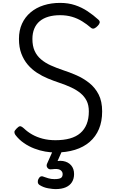

<svg xmlns="http://www.w3.org/2000/svg" viewBox="-20 -1035 804 1327"><path d="M363 19Q330 19 292.5 12.5Q255 6 217 -8.5Q179 -23 145 -46.5Q111 -70 86 -103Q79 -114 79.5 -123Q80 -132 94 -146Q108 -161 117.5 -162.5Q127 -164 146 -147Q171 -123 203 -105Q235 -87 275 -76.5Q315 -66 363 -66Q420 -66 463 -78Q506 -90 535 -115Q564 -140 579 -177.5Q594 -215 594 -265Q594 -308 579 -338Q564 -368 537 -390.5Q510 -413 472.5 -430.5Q435 -448 390 -463Q351 -476 311 -492.5Q271 -509 235 -532.5Q199 -556 171.5 -588.5Q144 -621 127.5 -664.5Q111 -708 111 -766Q111 -825 132 -871Q153 -917 191.5 -949.5Q230 -982 282 -998.5Q334 -1015 395 -1015Q452 -1015 498.5 -999.5Q545 -984 585 -957.5Q625 -931 660 -899Q671 -889 669 -878.5Q667 -868 656 -857Q644 -844 632.5 -839Q621 -834 610 -842Q580 -868 547.5 -888Q515 -908 477.5 -919Q440 -930 395 -930Q350 -930 314.5 -919.5Q279 -909 254.5 -888.5Q230 -868 217 -837Q204 -806 204 -766Q204 -717 219.5 -683Q235 -649 264 -624.5Q293 -600 331 -583Q369 -566 413 -551Q460 -536 508 -515Q556 -494 596.5 -462Q637 -430 661.5 -382.5Q686 -335 686 -265Q686 -196 664 -143.5Q642 -91 600 -54.5Q558 -18 498 0.5Q438 19 363 19ZM363 272Q346 272 313.5 266.5Q281 261 254 244Q243 237 241.5 225.5Q240 214 245 203Q252 189 261 185Q270 181 283 187Q294 191 313.5 197Q333 203 356 203Q387 203 400 195.5Q413 188 413 168Q413 151 397 140Q381 129 337 135Q326 136 320 134Q314 132 308 125Q303 118 302.5 111Q302 104 305 97L354 -13H418L366 105L336 89Q381 72 416 78Q451 84 471.5 107.5Q492 131 492 168Q492 200 477.5 223.5Q463 247 434.5 259.5Q406 272 363 272Z"/></svg>

Font: Playwrite ES
Style: Regular
Weight: 400
Designer: Veronika Burian, José Scaglione
Foundry: TypeTogether
Version: Version 1.002